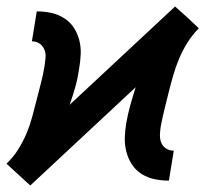

<svg xmlns="http://www.w3.org/2000/svg" viewBox="-29 -555 649 590"><path d="M64 15 28 -18 -9 -52Q12 -72 27 -96Q42 -120 52.5 -145Q63 -170 70 -196Q77 -222 83.5 -248Q90 -274 97 -300.5Q104 -327 108 -353Q110 -366 111 -379Q112 -392 107 -403.5Q102 -415 92 -421.5Q82 -428 69 -428L84 -520Q107 -520 128 -515.5Q149 -511 167.5 -499.5Q186 -488 197.5 -470.5Q209 -453 214.5 -432Q220 -411 219 -388.5Q218 -366 214 -343Q210 -315 202.5 -288Q195 -261 185 -233L509 -535L546 -502L582 -468Q562 -448 547 -424Q532 -400 521.5 -375Q511 -350 503.5 -324Q496 -298 489.5 -272Q483 -246 476.5 -219.5Q470 -193 465 -167Q463 -154 462.5 -141Q462 -128 466.5 -116.5Q471 -105 481.5 -98.5Q492 -92 505 -92L490 0Q467 0 445.5 -4.5Q424 -9 406 -20.5Q388 -32 376.5 -49.5Q365 -67 359.5 -88Q354 -109 354.5 -131.5Q355 -154 359 -177Q364 -205 371.5 -232Q379 -259 388 -287Z"/></svg>

Font: Iosevka Etoile Semibold
Style: Italic
Weight: 600
Italic angle: -9°
Designer: Belleve Invis
Foundry: Belleve Invis
Version: Version 22.1.2; ttfautohint (v1.8.4)